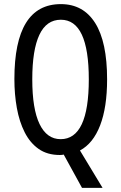

<svg xmlns="http://www.w3.org/2000/svg" viewBox="-20 -744 590 934"><path d="M501 -358Q501 -222 467 -134Q433 -46 369 -12L479 170H379L290 8Q282 10 271 10Q210 10 168 -19.5Q126 -49 100 -100.5Q74 -152 62 -218.5Q50 -285 50 -359Q50 -724 276 -724Q385 -724 443 -632Q501 -540 501 -358ZM137 -358Q137 -214 172.5 -140.5Q208 -67 275 -67Q412 -67 412 -358Q412 -648 276 -648Q206 -648 171.5 -574.5Q137 -501 137 -358Z"/></svg>

Font: Noto Sans Lao ExtraCondensed
Style: Regular
Weight: 400
Width: 2
Designer: Monotype Design Team
Foundry: Monotype Imaging Inc.
Version: Version 2.004; ttfautohint (v1.8.4.7-5d5b)